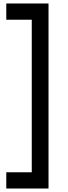

<svg xmlns="http://www.w3.org/2000/svg" viewBox="-20 -840 387 1100"><path d="M258 240V-820H16V-727H162V147H16V240Z"/></svg>

Font: Tilda Sans Semibold
Style: Regular
Weight: 600
Designer: ParaType Ltd
Foundry: ParaType Ltd
Version: Version 1.009